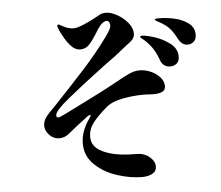

<svg xmlns="http://www.w3.org/2000/svg" viewBox="-56 -864 1113 968"><g transform="rotate(-5 500.0 -379.5)"><path d="M341 -153Q341 -215 386 -278Q393 -288 393 -292Q393 -294 390 -294Q386 -294 377 -288Q309 -237 280 -212Q255 -190 226 -190Q197 -190 176 -212Q155 -234 155 -260Q155 -291 188 -324L208 -344Q299 -440 372.5 -520.5Q446 -601 503 -680Q518 -701 524.5 -713Q531 -725 531 -736Q531 -745 526.5 -752Q522 -759 514 -759Q501 -759 483 -741Q467 -722 453 -697Q431 -662 413.5 -644.5Q396 -627 370 -627Q343 -627 318.5 -655.5Q294 -684 269 -739Q265 -748 265 -754Q265 -762 270 -762Q274 -762 291 -752Q320 -736 346 -736Q365 -736 404 -753Q443 -770 481 -792Q494 -800 515 -800Q539 -800 570 -783Q601 -766 623.5 -739Q646 -712 646 -683Q646 -667 635.5 -654.5Q625 -642 603 -627Q587 -615 579 -608Q550 -583 481 -534Q360 -443 290 -385.5Q220 -328 220 -307Q220 -295 231 -295Q237 -295 277 -315L301 -327L377 -365Q474 -413 517 -437L546 -453Q585 -475 609.5 -485.5Q634 -496 659 -496Q687 -496 715 -483.5Q743 -471 761 -450.5Q779 -430 779 -406Q779 -387 763.5 -378.5Q748 -370 717 -370L690 -371Q684 -372 667 -372Q614 -372 560 -361.5Q506 -351 477 -326Q429 -285 405 -253Q381 -221 381 -183Q381 -133 435 -107Q489 -81 571 -78Q584 -77 613 -77Q648 -76 673 -54Q698 -32 698 -7Q698 18 677 29.5Q656 41 625 41Q566 41 500 20Q434 -1 387.5 -45Q341 -89 341 -153ZM867 -634Q848 -670 831.5 -689Q815 -708 788 -724Q779 -729 771.5 -733Q764 -737 760.5 -739.5Q757 -742 757 -744Q757 -749 781 -749Q815 -749 855 -740.5Q895 -732 925.5 -710Q956 -688 956 -651Q956 -628 943 -616Q930 -604 912 -604Q884 -604 867 -634ZM765 -539Q753 -573 737.5 -597Q722 -621 697 -644Q691 -649 683.5 -655Q676 -661 676 -663Q676 -669 685 -669Q705 -669 748 -655.5Q791 -642 826 -615Q861 -588 861 -549Q861 -524 847 -513Q833 -502 814 -502Q797 -502 784 -511.5Q771 -521 765 -539Z"/></g></svg>

Font: Shippori Mincho B1
Style: Bold
Weight: 700
Designer: FONTDASU
Foundry: FONTDASU / Google Inc. / but / Adobe
Version: Version 3.110; ttfautohint (v1.8.3)